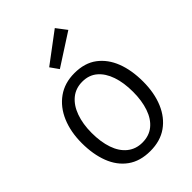

<svg xmlns="http://www.w3.org/2000/svg" viewBox="-244 -930 1042 1042"><g transform="rotate(-45 277.5 -408.5)"><path d="M436 -283Q436 -353 418 -405.5Q400 -458 365.5 -487.5Q331 -517 280 -517Q229 -517 193 -487.5Q157 -458 138 -405Q119 -352 119 -284Q119 -215 137 -162.5Q155 -110 191 -81Q227 -52 277 -52Q329 -52 364.5 -81Q400 -110 418 -162.5Q436 -215 436 -283ZM514 -284Q514 -197 486 -130.5Q458 -64 405 -26.5Q352 11 275 11Q197 11 145 -26.5Q93 -64 67.5 -130.5Q42 -197 42 -283Q42 -369 70.5 -436Q99 -503 153 -541.5Q207 -580 282 -580Q361 -580 412 -541.5Q463 -503 488.5 -437Q514 -371 514 -284ZM242 -651 208 -699 380 -828 425 -769Z"/></g></svg>

Font: Yaldevi
Style: Regular
Weight: 400
Designer: Sol Matas, Rajitha Manaperi, Kosala Senevirathne
Foundry: Mooniak
Version: Version 1.100